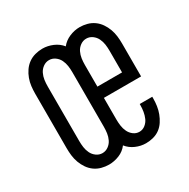

<svg xmlns="http://www.w3.org/2000/svg" viewBox="-128 -644 756 769"><g transform="rotate(-30 250.0 -260.0)"><path d="M164 8Q147 8 130 3.5Q113 -1 99 -11Q85 -21 75 -35.5Q65 -50 59 -66.5Q53 -83 51 -100Q49 -117 49 -134V-386Q49 -403 51 -420Q53 -437 59 -453.5Q65 -470 75 -484.5Q85 -499 99 -509Q113 -519 130 -523.5Q147 -528 164 -528Q188 -528 211.5 -518Q235 -508 250 -489Q265 -508 288.5 -518Q312 -528 336 -528Q353 -528 370 -523.5Q387 -519 401 -509Q415 -499 425 -484.5Q435 -470 441 -453.5Q447 -437 449 -420Q451 -403 451 -386V-234H279V-134Q279 -120 281 -105Q283 -90 289.5 -76.5Q296 -63 308 -54Q320 -45 335 -45Q350 -45 362 -54.5Q374 -64 380 -77.5Q386 -91 388.5 -106Q391 -121 391 -136V-141H449V-133Q449 -116 446.5 -99Q444 -82 438 -66Q432 -50 422.5 -35.5Q413 -21 399.5 -11Q386 -1 369 3.5Q352 8 335 8Q311 8 288 -2Q265 -12 250 -31Q235 -11 211.5 -1.5Q188 8 164 8ZM279 -286H393V-386Q393 -401 391 -415.5Q389 -430 382.5 -443.5Q376 -457 363.5 -466Q351 -475 336 -475Q321 -475 308.5 -466Q296 -457 289.5 -443.5Q283 -430 281 -415.5Q279 -401 279 -386ZM164 -45Q179 -45 191.5 -54Q204 -63 210.5 -76.5Q217 -90 219 -104.5Q221 -119 221 -134V-386Q221 -401 219 -415.5Q217 -430 210.5 -443.5Q204 -457 191.5 -466Q179 -475 164 -475Q149 -475 136.5 -466Q124 -457 117.5 -443.5Q111 -430 109 -415.5Q107 -401 107 -386V-134Q107 -119 109 -104.5Q111 -90 117.5 -76.5Q124 -63 136.5 -54Q149 -45 164 -45Z"/></g></svg>

Font: Iosevka Fixed Light
Style: Regular
Weight: 300
Monospace: yes
Designer: Belleve Invis
Foundry: Belleve Invis
Version: Version 32.3.0